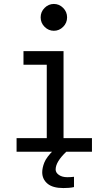

<svg xmlns="http://www.w3.org/2000/svg" viewBox="-20 -785 540 973"><path d="M302 -526V-85H446V-16H64V-85H217V-457H99V-526ZM186 -697Q186 -725 206 -745Q226 -765 253 -765Q280 -765 300 -745Q320 -725 320 -697Q320 -669 300 -649Q280 -629 253 -629Q226 -629 206 -649Q186 -669 186 -697ZM355 163Q343 166 328 167Q313 168 301 168Q247 168 220.5 145.5Q194 123 194 88Q194 66 204.5 39Q215 12 253 -26H316V-16Q262 35 262 74Q262 90 278.5 101.5Q295 113 321 113Q328 113 337.5 112.5Q347 112 355 111Z"/></svg>

Font: D2Coding ligature
Style: Regular
Weight: 400
Monospace: yes
Designer: Yong-Rak Park; Jeong-Hwan Yoon; Sang-Min Lee;
Foundry: NHN Corporation
Version: Version 1.3.2; Build 20180524